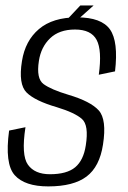

<svg xmlns="http://www.w3.org/2000/svg" viewBox="-20 -662 458 686"><path d="M152.5 4Q68.5 4 32.5 -36.2Q-3.5 -76.5 12.5 -195.5L71 -207.5Q55.5 -107.5 79.8 -73.5Q104 -39.5 158.5 -39.5Q219 -39.5 248.8 -64.5Q278.5 -89.5 286.5 -142.5Q298 -215 272.5 -237.2Q247 -259.5 183 -279Q105.5 -301.5 75.2 -331.2Q45 -361 58.5 -444Q70 -516.5 119.2 -558.2Q168.5 -600 255.5 -600Q342.5 -600 373 -556.8Q403.5 -513.5 391 -407L333 -395Q345 -482.5 325.2 -519.5Q305.5 -556.5 248 -556.5Q191.5 -556.5 159 -525.2Q126.5 -494 119 -444.5Q109 -381 135.8 -361.5Q162.5 -342 224 -323.5Q303.5 -300 332.8 -267.5Q362 -235 348 -145.5Q336 -66.5 289.2 -31.2Q242.5 4 152.5 4ZM200.5 -572 267 -642.5H314.5L235.5 -572Z"/></svg>

Font: Anybody Light
Style: Italic
Weight: 300
Italic angle: -10°
Designer: Tyler Finck
Foundry: Etcetera Type Company
Version: Version 1.010; ttfautohint (v1.8.3) -l 8 -r 50 -G 200 -x 14 